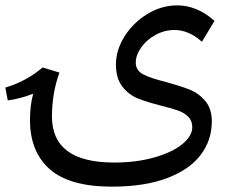

<svg xmlns="http://www.w3.org/2000/svg" viewBox="-27 -593 876 717"><path d="M592 -287Q647 -272 681 -258.5Q715 -245 739.5 -216Q764 -187 764 -140Q764 -69 722 -14Q680 41 596 72.5Q512 104 391 104Q233 104 159 39Q85 -26 85 -145Q85 -200 97 -243Q48 -224 2 -218L-7 -266Q71 -289 132 -341L195 -322Q167 -245 167 -158Q167 14 399 14Q482 14 549 -5Q616 -24 653.5 -54.5Q691 -85 691 -118Q691 -142 676 -157Q661 -172 638.5 -180Q616 -188 576 -198Q521 -212 487.5 -225.5Q454 -239 430 -269.5Q406 -300 406 -352Q406 -406 438 -457Q470 -508 523 -540.5Q576 -573 636 -573Q671 -573 706.5 -558.5Q742 -544 774 -515L727 -437Q678 -481 625 -481Q587 -481 553.5 -462.5Q520 -444 500 -415.5Q480 -387 480 -359Q480 -330 507.5 -315.5Q535 -301 592 -287Z"/></svg>

Font: FiraGOUPP
Style: Medium
Weight: 400
Designer: bBox Type
Foundry: bBox Type GmbH
Version: Version 1.001